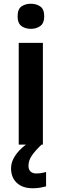

<svg xmlns="http://www.w3.org/2000/svg" viewBox="-20 -772 329 1025"><path d="M209 -543V0H80V-543ZM145 -752Q174 -752 195 -737.5Q216 -723 216 -685Q216 -648 195 -633Q174 -618 145 -618Q115 -618 94.5 -633Q74 -648 74 -685Q74 -723 94.5 -737.5Q115 -752 145 -752ZM132 113Q132 133 143 143.5Q154 154 173 154Q189 154 203 151.5Q217 149 226 146V223Q211 227 194 230Q177 233 155 233Q100 233 69.5 204Q39 175 39 127Q39 98 54 71Q69 44 92.5 22Q116 0 143 -16L202 0Q168 32 150 58.5Q132 85 132 113Z"/></svg>

Font: Noto Sans Kawi SemiBold
Style: Regular
Weight: 600
Designer: Fadhl Haqq
Version: Version 1.000